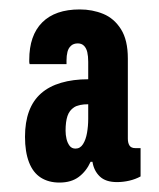

<svg xmlns="http://www.w3.org/2000/svg" viewBox="-20 -717 338 407"><path d="M106 -330Q83 -330 66.5 -340.5Q50 -351 41.5 -373Q33 -395 33 -427Q33 -458 41.5 -481Q50 -504 67 -519Q84 -534 109.5 -541.5Q135 -549 167 -549V-586Q167 -598 165 -606.5Q163 -615 158 -620Q153 -625 145 -625Q136 -625 130.5 -620Q125 -615 123 -607Q121 -599 121 -589V-581H43Q42 -583 42 -586Q42 -589 42 -590Q42 -642 69.5 -669.5Q97 -697 149 -697Q176 -697 199 -687.5Q222 -678 236.5 -655Q251 -632 251 -593V-423Q251 -414 254.5 -408.5Q258 -403 267 -403H278V-343Q267 -337 254 -334Q241 -331 228 -331Q204 -331 191.5 -343Q179 -355 176 -374H172Q163 -354 147 -342Q131 -330 106 -330ZM140 -402Q150 -402 156 -411.5Q162 -421 164.5 -435.5Q167 -450 167 -465V-496Q147 -496 137 -489.5Q127 -483 123 -471Q119 -459 119 -440Q119 -431 121 -422.5Q123 -414 127.5 -408Q132 -402 140 -402Z"/></svg>

Font: Archivo ExtraCondensed ExtraBold
Style: Regular
Weight: 800
Width: 2
Designer: Hector Gatti
Foundry: Omnibus-Type
Version: Version 2.001